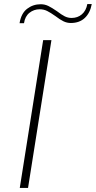

<svg xmlns="http://www.w3.org/2000/svg" viewBox="-20 -932 475 952"><path d="M194 -733H235L119 0H78ZM182 -911Q202 -911 219.5 -902.5Q237 -894 263 -876Q285 -859 301 -851Q317 -843 335 -843Q365 -843 386 -861Q407 -879 413 -912H435Q427 -868 400.5 -843Q374 -818 331 -818Q312 -818 294.5 -826.5Q277 -835 255 -852Q231 -869 214 -877.5Q197 -886 177 -886Q148 -886 126 -868.5Q104 -851 99 -817H77Q85 -866 114.5 -888.5Q144 -911 182 -911Z"/></svg>

Font: Exo ExtraLight
Style: Italic
Weight: 275
Italic angle: -9°
Designer: Natanael Gama
Foundry: Natanael Gama
Version: Version 1.500; ttfautohint (v1.6)